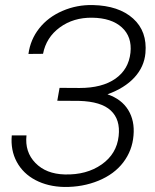

<svg xmlns="http://www.w3.org/2000/svg" viewBox="-20 -741 622 771"><path d="M299.8 -387.7Q390.1 -387.7 443.4 -425Q496.6 -462.4 503.9 -529.3Q510.7 -593.3 469.2 -631.1Q427.7 -668.9 350.1 -669.9Q274.9 -670.9 220.2 -630.9Q165.5 -590.8 152.8 -524.9L94.2 -524.4Q102.1 -582.5 137.7 -627.4Q173.3 -672.4 231 -697.3Q288.6 -722.2 353 -720.7Q457 -718.3 514.4 -666.7Q571.8 -615.2 564 -527.8Q559.1 -472.7 519.8 -429.9Q480.5 -387.2 411.6 -362.3Q468.3 -342.8 494.9 -299.3Q521.5 -255.9 516.1 -196.8Q511.2 -136.7 475.1 -89.1Q439 -41.5 375.5 -15.4Q312 10.7 237.3 9.8Q172.4 8.3 122.6 -17.8Q72.8 -43.9 47.4 -90.8Q22 -137.7 27.3 -197.3H86.4Q79.1 -130.9 122.1 -86.7Q165 -42.5 239.7 -40.5Q327.6 -38.1 388.2 -80.6Q448.7 -123 456.5 -194.8Q463.9 -260.7 425 -297.1Q386.2 -333.5 297.4 -335.9L210 -336.4L219.2 -388.2Z"/></svg>

Font: Roboto Light
Style: Italic
Weight: 300
Italic angle: -12°
Designer: Google
Version: Version 2.134; 2016; ttfautohint (v1.6)